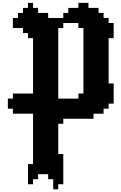

<svg xmlns="http://www.w3.org/2000/svg" viewBox="-20 -806 861 1361"><path d="M571.4 -142.9H535.7V-107.1H392.9V-607.1H428.6V-642.9H535.7V-607.1H571.4ZM678.6 -714.3V-750H607.1V-785.7H535.7V-750H464.3V-714.3H428.6V-678.6H321.4V-714.3H250V-750H214.3V-785.7H178.6V-750H142.9V-714.3H107.1V-678.6H71.4V-607.1H142.9V-571.4H178.6V-535.7H214.3V-142.9H71.4V-107.1H35.7V-35.7H71.4V0H214.3V357.1H178.6V500H214.3V464.3H250V428.6H321.4V464.3H357.1V535.7H392.9V500H428.6V285.7H392.9V71.4H428.6V35.7H642.9V0H714.3V-35.7H750V-71.4H785.7V-214.3H750V-535.7H785.7V-642.9H750V-678.6H714.3V-714.3Z"/></svg>

Font: Gossip High Pixel
Style: Regular
Weight: 500
Width: 7
Designer: Deborah Khodanovich
Version: Version 1.001;Glyphs 3.3.1 (3343)